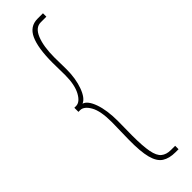

<svg xmlns="http://www.w3.org/2000/svg" viewBox="-273 -701 796 796"><g transform="rotate(-45 125.0 -303.0)"><path d="M193 95Q157 95 134.5 80.5Q112 66 102 28Q92 -10 93 -80L95 -180Q95 -246 77 -277Q59 -308 37 -308H27V-332H37Q60 -332 78 -365Q96 -398 96 -455L95 -527Q95 -614 115 -657.5Q135 -701 180 -701H212V-681H179Q148 -681 132 -641.5Q116 -602 116 -538L117 -468Q117 -413 101.5 -371Q86 -329 63 -320Q86 -313 101 -271Q116 -229 116 -165L115 -81Q115 -19 121.5 15Q128 49 144 62Q160 75 186 75H211V95Z"/></g></svg>

Font: Inconsolata UltraCondensed ExtraLight
Style: Regular
Weight: 200
Width: 1
Monospace: yes
Designer: Raph Levien, Cyreal, Brenton Simpson
Foundry: Raph Levien, Cyreal, Google
Version: Version 3.100; ttfautohint (v1.8.4.7-5d5b)